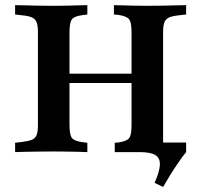

<svg xmlns="http://www.w3.org/2000/svg" viewBox="-20 -591 767 746"><path d="M127.4 -369.4V-465.3Q127.4 -490.3 122.6 -503.6Q117.7 -516.9 104.8 -523Q91.9 -529 66.1 -531.5L38.7 -534.7V-571Q55.6 -571 79 -570.2Q102.4 -569.4 128.6 -569Q154.8 -568.5 178.2 -568.5H187.9H196.8Q218.5 -568.5 241.1 -569Q263.7 -569.4 284.3 -570.2Q304.8 -571 319.4 -571V-534.7L300.8 -532.3Q268.5 -528.2 259.3 -515.7Q250 -503.2 250 -465.3V-369.4ZM491.1 -201.6V-465.3Q491.1 -503.2 481.9 -515.7Q472.6 -528.2 440.3 -533.1L422.6 -534.7V-571Q437.1 -571 457.7 -570.2Q478.2 -569.4 500.8 -569Q523.4 -568.5 544.4 -568.5H553.2H562.9Q587.1 -568.5 612.9 -569Q638.7 -569.4 662.5 -570.2Q686.3 -571 703.2 -571V-534.7L675 -531.5Q650 -529 636.7 -523Q623.4 -516.9 618.5 -503.6Q613.7 -490.3 613.7 -465.3V-201.6ZM178.2 -2.4Q154.8 -2.4 128.6 -2Q102.4 -1.6 79 -1.2Q55.6 -0.8 38.7 0V-36.3L66.1 -39.5Q91.9 -42.7 104.8 -48.4Q117.7 -54 122.6 -67.3Q127.4 -80.6 127.4 -105.6V-369.4H250V-105.6Q250 -67.7 259.3 -55.2Q268.5 -42.7 300.8 -38.7L319.4 -36.3V0Q304.8 -0.8 283.9 -1.2Q262.9 -1.6 240.3 -2Q217.7 -2.4 196.8 -2.4H187.9ZM200.8 -268.5V-304.8H541.1V-268.5ZM580.6 119.4Q600 75.8 601.2 49.6Q602.4 23.4 583.9 11.7Q565.3 0 523.4 0H425.8L487.9 -37.1L602.4 -45.2L612.1 -37.1H703.2V0Q687.9 18.5 671 43.5Q654 68.5 639.1 92.7Q624.2 116.9 613.7 135.5ZM545.2 -2.4Q525.8 -2.4 503.6 -2Q481.5 -1.6 460.9 -1.2Q440.3 -0.8 425.8 0V-36.3L442.7 -37.9Q473.4 -42.7 482.3 -55.2Q491.1 -67.7 491.1 -105.6V-201.6H613.7V0L552.4 -2.4Z"/></svg>

Font: Playfair 9pt
Style: Bold
Weight: 700
Designer: Claus Eggers Sørensen
Foundry: Claus Eggers Sørensen
Version: Version 2.203